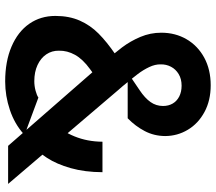

<svg xmlns="http://www.w3.org/2000/svg" viewBox="-64 -712 787 698"><g transform="rotate(90 329.0 -363.5)"><path d="M277 10.7Q203.8 10.7 149.9 -12.4Q95.9 -35.5 67.1 -76.7Q38.4 -117.9 38.4 -171.9Q38.4 -221.9 55.4 -260.5Q72.4 -299 102.5 -328.8Q132.5 -358.7 179 -390.6L308.2 -478Q337 -497.2 351.4 -517.6Q365.8 -538 365.8 -563.2Q365.8 -583.1 356.9 -598.4Q348 -613.6 331.1 -622.2Q314.3 -630.7 291.9 -630.7Q267.4 -630.7 249.8 -620Q232.2 -609.4 223.2 -592.2Q214.1 -574.9 214.5 -554.7Q214.1 -534.4 224.3 -513Q234.4 -491.5 249.8 -471.2Q265.3 -451 294 -416.2Q301.1 -408.4 308.2 -399.9L649.1 0H510.7L227.3 -324.6Q224.1 -328.5 220.9 -332.2Q217.7 -335.9 214.5 -339.5Q175.4 -384.2 152.7 -414.4Q130 -444.6 114.7 -480.8Q99.4 -517 99.4 -556.8Q99.4 -608 123.2 -648.8Q147 -689.6 190.3 -713.1Q233.7 -736.5 290.5 -736.5Q345.9 -736.5 387.8 -713.8Q429.7 -691.1 452.2 -653.4Q474.8 -615.8 475.1 -571Q474.8 -530.5 457 -496.6Q439.3 -462.7 410.5 -434.7H274.1L279.8 -333.1L231.5 -297.6Q195.7 -271.7 179.9 -243.3Q164.1 -214.8 164.8 -184.7Q164.4 -159.1 178.1 -138.8Q191.8 -118.6 217 -106.9Q242.2 -95.2 275.6 -95.2Q293 -95.2 310.2 -99.8Q327.4 -104.4 335.2 -110.1L451.7 -66.8L424 -160.5Q457 -194.2 476.2 -241.1Q495.4 -288 495.7 -343H606.5Q606.2 -278.8 591.8 -227.8Q577.4 -176.8 554.5 -141.5Q531.6 -106.2 503.6 -83.1Q502.8 -82.7 502.1 -82.2Q501.4 -81.7 500.7 -81Q495 -76.7 489.3 -72.6Q483.7 -68.5 478 -64.6Q473.4 -60.7 468 -56.8Q430.8 -23.4 380 -6.4Q329.2 10.7 277 10.7Z"/></g></svg>

Font: Riot Sans
Style: Regular
Weight: 400
Designer: Rasmus Andersson
Foundry: rsms
Version: Version 3.005